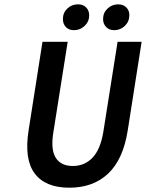

<svg xmlns="http://www.w3.org/2000/svg" viewBox="-20 -853 673 885"><path d="M320.8 -713.9Q297.4 -713.9 283.7 -728.3Q270 -742.7 270 -765.1Q270 -794.4 290.3 -813.7Q310.5 -833 339.8 -833Q362.8 -833 377 -818.8Q391.1 -804.7 391.1 -782.2Q391.1 -753.9 370.4 -733.9Q349.6 -713.9 320.8 -713.9ZM505.9 -713.9Q483.4 -713.9 469.2 -728.5Q455.1 -743.2 455.1 -765.1Q455.1 -793.9 475.6 -813.5Q496.1 -833 524.9 -833Q547.9 -833 562 -819.1Q576.2 -805.2 576.2 -783.2Q576.2 -753.9 555.7 -733.9Q535.2 -713.9 505.9 -713.9ZM299.8 12.2Q189 12.2 139.9 -53.5Q90.8 -119.1 111.8 -252L175.8 -660.2H292L226.1 -244.1Q212.9 -164.1 236.8 -126Q260.7 -87.9 315.9 -87.9Q370.1 -87.9 406.5 -126.2Q442.9 -164.6 456.1 -244.1L522 -660.2H632.8L568.8 -252Q547.9 -118.7 478.8 -53.2Q409.7 12.2 299.8 12.2Z"/></svg>

Font: Office Code Pro Medium Italic
Style: Regular
Weight: 500
Italic angle: -9°
Designer: Nathan Rutzky & Paul D. Hunt
Foundry: Adobe Systems Incorporated
Version: Version 1.004;PS 001.004;hotconv 1.0.70;makeotf.lib2.5.58329